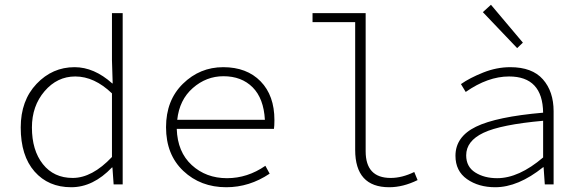

<svg xmlns="http://www.w3.org/2000/svg" viewBox="-20 -774 2440 806"><path d="M279 12Q183 12 125 -54Q67 -120 67 -239Q67 -352 133.5 -422Q200 -492 293 -492Q375 -492 451 -424H453L450 -521V-719H495V0H457L452 -71H450Q371 12 279 12ZM285 -27Q367 -27 450 -115V-382Q376 -453 296 -453Q220 -453 167 -391Q114 -329 114 -239Q114 -143 160 -85Q206 -27 285 -27Z M930 12Q822 12 749.5 -56.5Q677 -125 677 -240Q677 -353 748 -422.5Q819 -492 917 -492Q1016 -492 1074 -432.5Q1132 -373 1132 -270Q1132 -245 1130 -233H722Q725 -136 785 -81Q845 -26 933 -26Q1019 -26 1094 -78L1112 -45Q1027 12 930 12ZM918 -454Q846 -454 789.5 -404.5Q733 -355 724 -271H1092Q1087 -361 1040.5 -407.5Q994 -454 918 -454Z M1614 12Q1471 12 1471 -145V-681H1292V-719H1515V-139Q1515 -27 1620 -27Q1668 -27 1719 -52L1733 -18Q1672 12 1614 12Z M2059 12Q1989 12 1940.5 -22Q1892 -56 1892 -120Q1892 -200 1978 -242Q2064 -284 2260 -301Q2258 -453 2117 -453Q2028 -453 1935 -388L1915 -421Q1952 -447 2008.5 -469.5Q2065 -492 2122 -492Q2214 -492 2259 -441Q2304 -390 2304 -307V0H2267L2262 -72H2260Q2155 12 2059 12ZM2067 -26Q2158 -26 2260 -113V-267Q2082 -251 2009.5 -216.5Q1937 -182 1937 -122Q1937 -74 1975 -50Q2013 -26 2067 -26ZM2151 -572 2007 -723 2041 -754 2175 -595Z"/></svg>

Font: TypoPRO Source Code Pro
Style: Regular
Weight: 300
Monospace: yes
Designer: Paul D. Hunt, Teo Tuominen
Foundry: Adobe Systems Incorporated
Version: Version 2.010;PS 1.0;hotconv 1.0.84;makeotf.lib2.5.63406